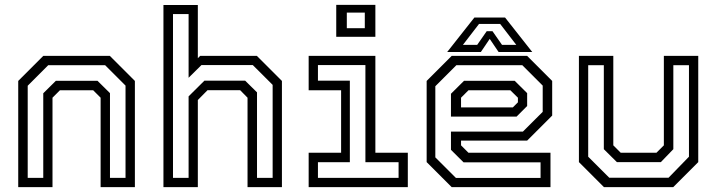

<svg xmlns="http://www.w3.org/2000/svg" viewBox="-20 -770 2948 790"><path d="M55 0V-437L158 -540H432L535 -437V0H394V-368L363.5 -398.5H226.5L196 -368V0ZM94 -38.2H158V-386.2L209.8 -437.5H381.2L432.5 -386.8V-38.2H496.5V-417.8L412.5 -501.8H178.5L94 -417.2Z M652.5 0V-749.5H794V-530.5L803.5 -540H1037L1140 -437V0H998.5V-368L968 -399H834L794 -358.5V0ZM691.8 -38.2H756V-373.5L821 -438H988.8L1037.5 -390V-38.2H1101.8V-420.8L1020.2 -502.2H808.8L756 -450V-712H691.8Z M1363.5 -618.5V-750H1524.5V-618.5ZM1407 -654H1481V-718.2H1407ZM1250 0V-141.5H1383.5V-398.5H1250V-540H1524.5V-141.5H1658V0ZM1288.2 -38.2H1620V-102.5H1483.5V-502.2H1288.2V-438H1419.5V-102.5H1288.2Z M2149 -540 2252 -437V-294.5L2149 -191.5H1877V-172L1907.5 -141.5H2245V0H1838.5L1735.5 -103V-437L1838.5 -540ZM2097.8 -437.5 2149 -386.8V-333.8L2105.5 -290.2H1835.5V-384.2L1889.2 -437.5ZM2129 -501.8H1857.8L1771.2 -415.2V-122.5L1855.8 -38H2204.2V-102.2H1887.2L1835.5 -153.5V-228.5H2131.5L2213 -309.8V-417.8ZM2080 -398.5H1907.5L1877 -368V-328H2090L2111 -349V-368ZM1932 -698H2058L2170 -556H2031.5L1995 -610L1958.5 -556H1820ZM1951 -671.5 1884.8 -585.5H1943.5L1982.5 -641.5H2006.5L2045.5 -585.5H2104.2L2038 -671.5Z M2465 0 2362 -103V-540H2503.5V-172L2534 -141.5H2681L2711.5 -172V-540H2853V-103L2750 0ZM2486.8 -38.8H2730.8L2814.8 -125.2V-501.8H2750.5V-156.2L2699.2 -103H2518.2L2464.5 -156.2V-501.8H2400.2V-125.2Z"/></svg>

Font: Tourney Thin
Style: Regular
Weight: 100
Designer: Tyler Finck
Foundry: Etcetera Type Co
Version: Version 1.015